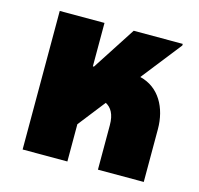

<svg xmlns="http://www.w3.org/2000/svg" viewBox="-82 -604 718 692"><g transform="rotate(15 277.0 -258.5)"><path d="M59 0H226V-139L305 -240C326 -229 340 -207 340 -166V0H511V-197C511 -276 474 -345 401 -362L518 -511V-517H335L230 -355H226V-517H59Z"/></g></svg>

Font: Noto Sans Thai UI Cond Blk
Style: Regular
Weight: 900
Width: 3
Designer: Monotype Design Team
Foundry: Monotype Imaging Inc.
Version: Version 2.000